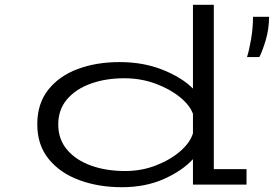

<svg xmlns="http://www.w3.org/2000/svg" viewBox="-20 -770 1142 801"><path d="M488.5 11Q390.5 11 310.2 -18.8Q230 -48.5 182.8 -107Q135.5 -165.5 135.5 -251.5Q135.5 -337.5 181 -395.2Q226.5 -453 304.2 -482Q382 -511 478.5 -511Q578 -511 658.2 -479Q738.5 -447 785 -400.5V-750H872V-64.5H1008.5V0H785V-106Q740.5 -57.5 663.5 -23.2Q586.5 11 488.5 11ZM223 -250.5Q223 -189 259.8 -145.5Q296.5 -102 359.8 -79.2Q423 -56.5 502 -56.5Q571 -56.5 631.5 -80.2Q692 -104 733 -140Q774 -176 785 -214V-295Q772.5 -330.5 731 -364.5Q689.5 -398.5 628.8 -421Q568 -443.5 498 -443.5Q421 -443.5 358.5 -421Q296 -398.5 259.5 -355.5Q223 -312.5 223 -250.5ZM1010.5 -532Q1019 -558 1027.2 -605Q1035.5 -652 1035.5 -700H1102.5Q1102.5 -649.5 1088.8 -603.2Q1075 -557 1062 -532Z"/></svg>

Font: Trispace Expanded Light
Style: Regular
Weight: 300
Width: 7
Designer: Tyler Finck
Foundry: Etcetera Type Company
Version: Version 1.210; ttfautohint (v1.8.3)